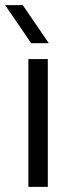

<svg xmlns="http://www.w3.org/2000/svg" viewBox="-32 -731 286 751"><path d="M155 -500V0H79V-500ZM57 -711 159 -562H90L-12 -711Z"/></svg>

Font: Nata Sans
Style: Regular
Weight: 400
Designer: Daniel Uzquiano Cruz
Version: Version 1.001